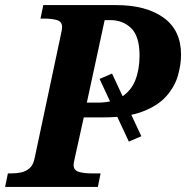

<svg xmlns="http://www.w3.org/2000/svg" viewBox="-43 -734 731 754"><path d="M463 -178 348 -424 397 -445 512 -199ZM-23 0 -12 -53H0.6Q22 -53 40.9 -57.1Q59.8 -61.3 73.9 -74.1Q88 -87 93 -113L195 -593Q198 -607 199.5 -615.2Q201 -623.4 201 -627Q201 -649.1 181 -655Q161 -661 129 -661H116L127 -714H413.2Q530.5 -714 599.3 -664.6Q668 -615.2 668 -519.3Q668 -481 656 -438.2Q644 -395.4 611.5 -357.7Q579 -320 518.5 -296.5Q458 -273 362 -273H286L250 -110Q249 -105.1 247.5 -98.1Q246 -91.1 246 -87Q246 -65 266.8 -59Q287.6 -53 319 -53H352L341.4 0ZM339.6 -331Q400.8 -331 436.9 -355Q473 -379 489 -420.6Q505 -462.3 505 -516.2Q505 -591 472.5 -623Q440 -655 390 -655H368L298 -331Z"/></svg>

Font: Noto Serif
Style: Italic
Weight: 400
Italic angle: -12°
Designer: Monotype Design Team
Foundry: Monotype Imaging Inc.
Version: Version 2.013